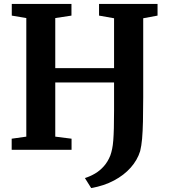

<svg xmlns="http://www.w3.org/2000/svg" viewBox="-20 -763 862 978"><path d="M444.5 195 412.5 144Q439.5 135.5 464.5 120.8Q489.5 106 509.5 83.2Q529.5 60.5 542 29Q547.5 13.5 551.2 -4.5Q555 -22.5 557 -48Q559 -73.5 560 -110.2Q561 -147 561 -199V-343H261.5V-67L344.5 -56.5V0H39.5V-56.5L114 -67V-671L40 -683.5V-743H344V-683.5L261.5 -671V-416H561V-670L484.5 -683.5V-743H782.5V-683.5L709.5 -670V-267.5Q709.5 -196 708.2 -144.2Q707 -92.5 703.8 -56.2Q700.5 -20 694 6.5Q680 52 646 90.5Q612 129 561 156.2Q510 183.5 444.5 195Z"/></svg>

Font: Merriweather 28pt
Style: Bold
Weight: 700
Version: Version 2.100